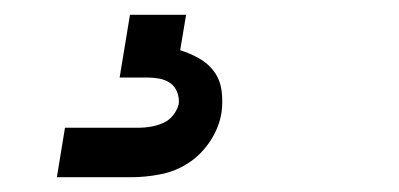

<svg xmlns="http://www.w3.org/2000/svg" viewBox="-20 -20 540 260"><path d="M57 220 68 153H168Q176 153 184.5 151.5Q193 150 201 146.5Q209 143 214.5 136Q220 129 222 121Q223 113 220 105Q217 97 210.5 92.5Q204 88 196 86.5Q188 85 180 85H142L156 0H232L224 48Q237 52 249.5 59Q262 66 270 77Q278 88 280 102.5Q282 117 280 132Q277 152 265 170.5Q253 189 235.5 200.5Q218 212 197.5 216Q177 220 157 220Z"/></svg>

Font: Iosevka Curly
Style: Italic
Weight: 400
Italic angle: -9°
Monospace: yes
Designer: Belleve Invis
Foundry: Belleve Invis
Version: Version 22.1.2; ttfautohint (v1.8.4)